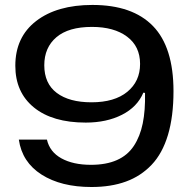

<svg xmlns="http://www.w3.org/2000/svg" viewBox="-20 -749 769 777"><path d="M350.1 7.8Q227.1 7.8 148.2 -42.5Q69.3 -92.8 56.2 -184.1H169.9Q181.2 -134.3 228.5 -108.2Q275.9 -82 348.1 -82Q409.7 -82 452.9 -101.1Q496.1 -120.1 521.5 -158.4Q546.9 -196.8 557.6 -249.3Q568.4 -301.8 566.9 -373L560.1 -374Q535.6 -315.9 473.4 -284.4Q411.1 -252.9 327.1 -252.9Q192.4 -252.9 117.2 -314.2Q42 -375.5 42 -482.9Q42 -599.1 126.5 -664.1Q210.9 -729 354 -729Q516.1 -729 599.1 -643.6Q682.1 -558.1 682.1 -379.9Q682.1 -277.8 659.7 -202.9Q637.2 -127.9 593.5 -82Q549.8 -36.1 489.5 -14.2Q429.2 7.8 350.1 7.8ZM159.2 -484.9Q159.2 -411.1 209.7 -373Q260.3 -335 350.1 -335Q443.4 -335 495.1 -377.4Q546.9 -419.9 546.9 -490.2Q546.9 -561.5 494.1 -600.8Q441.4 -640.1 352.1 -640.1Q257.3 -640.1 208.3 -598.4Q159.2 -556.6 159.2 -484.9Z"/></svg>

Font: Lumene Sans Expanded Medium
Style: Regular
Weight: 500
Width: 7
Designer: Deni Anggara
Version: Version 1.003;Glyphs 3.1.2 (3151)